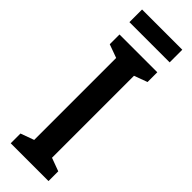

<svg xmlns="http://www.w3.org/2000/svg" viewBox="-290 -880 891 891"><g transform="rotate(45 155.0 -435.0)"><path d="M279 0H31V-64L97 -88V-626L31 -650V-714H279V-650L214 -626V-88L279 -64ZM287 -870V-787H23V-870Z"/></g></svg>

Font: Noto Sans Ethiopic ExtraCondensed SemiBold
Style: Regular
Weight: 600
Width: 2
Designer: Monotype Design Team
Foundry: Monotype Imaging Inc.
Version: Version 2.102; ttfautohint (v1.8.4.7-5d5b)